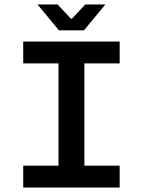

<svg xmlns="http://www.w3.org/2000/svg" viewBox="-20 -840 639 860"><path d="M84 0H516V-98H358V-556H516V-654H84V-556H242V-98H84ZM362 -820 302 -756H298L238 -820H148L244 -704H356L452 -820Z"/></svg>

Font: Source Code Pro Semibold
Style: Regular
Weight: 600
Monospace: yes
Designer: Paul D. Hunt
Foundry: Adobe Systems Incorporated
Version: Version 1.017;PS 1.000;hotconv 1.0.70;makeotf.lib2.5.5900